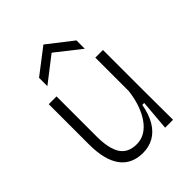

<svg xmlns="http://www.w3.org/2000/svg" viewBox="-215 -866 994 994"><g transform="rotate(-45 282.0 -369.0)"><path d="M246 12Q164 12 121.5 -46Q79 -104 79 -218V-512H136V-219Q136 -130 164 -86.5Q192 -43 254 -43Q288 -43 315 -59Q342 -75 363.5 -105Q385 -135 399.5 -176Q414 -217 420 -267V-512H476V-217L477 0H419L433 -167H419Q408 -106 383.5 -66Q359 -26 324 -7Q289 12 246 12ZM140 -583V-644L278 -750L414 -644V-583L278 -690Z"/></g></svg>

Font: Bricolage Grotesque 96pt ExtraBold ExtraLight
Style: Regular
Weight: 250
Version: Version 1.001;gftools[0.9.33.dev8+g029e19f]